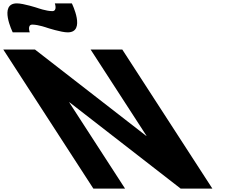

<svg xmlns="http://www.w3.org/2000/svg" viewBox="-494 -1119 1340 1139"><path d="M-213.9 -954C-213.9 -954 -131.4 -927 -92.4 -927C17.6 -927 -67.8 -1099 -67.8 -1099H-168.8C-168.8 -1099 -152 -1053 -184 -1053C-220 -1053 -272.4 -1072 -272.4 -1072C-272.4 -1072 -354.8 -1099 -393.8 -1099C-503.8 -1099 -418.4 -927 -418.4 -927H-317.4C-317.4 -927 -334.2 -973 -302.2 -973C-266.2 -973 -213.9 -954 -213.9 -954ZM-83.6 -512H-81.6L578 0H766L231.6 -825H43.6L375.3 -313H373.3L-286.4 -825H-474.4L60 0H248Z"/></svg>

Font: Hussar
Style: BdOpOblSeven
Weight: 700
Foundry: Cannot Into Space Fonts
Version: Version 2.00